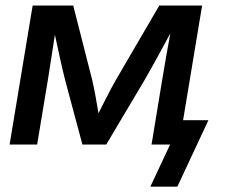

<svg xmlns="http://www.w3.org/2000/svg" viewBox="-20 -536 844 712"><path d="M15.6 0 101.1 -515.6H251.5L322.3 -237.8Q329.6 -205.6 335 -175Q340.3 -144.5 345.2 -116.2Q359.9 -144.5 375.2 -175Q390.6 -205.6 408.7 -237.8L570.8 -515.6H729.5L644 0H542L581.1 -237.8Q589.8 -292 597.2 -332.3Q604.5 -372.6 611.8 -412.6Q589.4 -371.1 566.4 -328.9Q543.5 -286.6 515.6 -238.3L374 0H285.6L221.7 -238.3Q210 -284.7 201.2 -325.9Q192.4 -367.2 183.6 -407.2Q177.7 -368.7 171.6 -329.6Q165.5 -290.5 157.2 -237.8L117.7 0ZM537.6 156.2 610.8 0H576.7L591.3 -90.3H752.9L637.7 156.2Z"/></svg>

Font: Inter Display Medium
Style: Italic
Weight: 500
Italic angle: -9.39999°
Designer: Rasmus Andersson
Foundry: rsms
Version: Version 4.000;git-a52131595